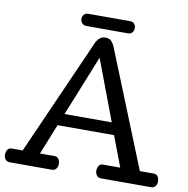

<svg xmlns="http://www.w3.org/2000/svg" viewBox="-102 -1086 1162 1185"><g transform="rotate(10 479.5 -493.5)"><path d="M0 0ZM0 -41Q0 -59.1 8.3 -72.5Q16.6 -85.9 35.2 -85.9H103L426.3 -815.9Q433.6 -833 448.2 -846.9Q462.9 -860.8 486.3 -860.8Q510.7 -860.8 523.7 -846.4Q536.6 -832 543.9 -814L837.4 -85.9H924.3Q942.9 -85.9 950.9 -72.5Q959 -59.1 959 -41Q959 -24.9 949.7 -12.5Q940.4 0 923.3 0H608.4Q591.3 0 581.8 -12.5Q572.3 -24.9 572.3 -41Q572.3 -59.1 580.6 -72.5Q588.9 -85.9 607.4 -85.9H714.4L642.1 -276.9H288.1L211.4 -85.9H302.2Q320.8 -85.9 329.1 -72.5Q337.4 -59.1 337.4 -41Q337.4 -24.9 327.9 -12.5Q318.4 0 301.3 0H36.1Q19 0 9.5 -12.5Q0 -24.9 0 -41ZM318.4 -352.1H614.3L471.2 -731.9ZM617.7 -910.6H358.9Q338.9 -910.6 328.9 -922.9Q318.8 -935.1 318.8 -949.2Q318.8 -963.4 328.4 -975.1Q337.9 -986.8 356 -986.8H618.7Q636.2 -986.8 645 -975.1Q653.8 -963.4 653.8 -949.2Q653.8 -935.1 644.8 -922.9Q635.7 -910.6 617.7 -910.6Z"/></g></svg>

Font: Cutive
Style: Regular
Weight: 400
Designer: Vernon Adams
Version: Version 1.002